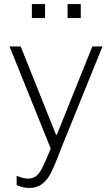

<svg xmlns="http://www.w3.org/2000/svg" viewBox="-20 -740 552 946"><path d="M256 -76H260L435 -511H485L283 -13Q273 11 269 23Q247 81 230.5 113Q214 145 188.5 165.5Q163 186 125 186Q93 186 62 172V126Q95 140 116 140Q142 140 157.5 128Q173 116 188 87.5Q203 59 230 -8L27 -511H82ZM202 -651H137V-720H202ZM378 -651H313V-720H378Z"/></svg>

Font: Chivo Thin
Style: Regular
Weight: 100
Designer: Hector Gatti
Foundry: Omnibus-Type
Version: Version 1.007